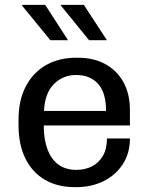

<svg xmlns="http://www.w3.org/2000/svg" viewBox="-20 -758 611 788"><path d="M285 10Q217 10 165.2 -19.6Q113.5 -49.2 84.8 -106.5Q56 -163.8 56 -245V-266Q56 -347.5 86.5 -404.6Q117 -461.8 170 -491.4Q223 -521 291 -521H301.8Q364 -521 411.9 -495.1Q459.8 -469.2 486.5 -420.9Q513.2 -372.5 513.2 -306.5V-243.2H159.5Q159.5 -186 175 -144.9Q190.5 -103.8 220.2 -82.2Q250 -60.8 293.2 -60.8Q328.8 -60.8 357 -75Q385.2 -89.2 402.1 -118Q419 -146.8 419 -189.8H513.2Q513.2 -129 484 -84.1Q454.8 -39.2 405.2 -14.6Q355.8 10 293.8 10ZM160.5 -302.8H415.2Q415.2 -378 382.5 -414.1Q349.8 -450.2 292.2 -450.2Q238.8 -450.2 201.5 -413.2Q164.2 -376.2 160.5 -302.8ZM345.5 -593 230 -735 231 -738H324.2L418.8 -593ZM186.8 -593 70.5 -735 72.2 -738H165.5L259.2 -593Z"/></svg>

Font: Chivo Medium
Style: Regular
Weight: 500
Designer: Hector Gatti
Foundry: Omnibus-Type
Version: Version 2.002